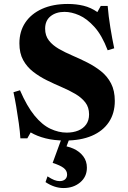

<svg xmlns="http://www.w3.org/2000/svg" viewBox="-20 -700 648 970"><path d="M208 -555Q208 -520 227 -495.5Q246 -471 277.5 -453Q309 -435 346.5 -419Q384 -403 421.5 -384Q459 -365 490.5 -340Q522 -315 541 -278.5Q560 -242 560 -190Q560 -128 530 -83Q500 -38 444 -14Q388 10 309 10Q254 10 210.5 -1Q167 -12 135 -31L118 -1H83Q81 -35 75 -77.5Q69 -120 62 -161.5Q55 -203 48 -234L81 -244Q116 -163 154.5 -116Q193 -69 234.5 -49.5Q276 -30 317 -30Q350 -30 375.5 -40.5Q401 -51 415.5 -71.5Q430 -92 430 -122Q430 -158 411 -182.5Q392 -207 360.5 -225.5Q329 -244 291.5 -260Q254 -276 216.5 -294.5Q179 -313 147.5 -337.5Q116 -362 97 -396.5Q78 -431 78 -481Q78 -541 107.5 -585.5Q137 -630 192 -655Q247 -680 323 -680Q365 -680 402 -671Q439 -662 472 -639L489 -670H524Q528 -619 537.5 -561Q547 -503 557 -456L524 -446Q495 -522 457 -564Q419 -606 380 -623Q341 -640 306 -640Q263 -640 235.5 -618Q208 -596 208 -555ZM301 250Q255 250 210 220L220 191Q240 204 254 209.5Q268 215 281 215Q299 215 309 206Q319 197 319 182Q319 162 301.5 148.5Q284 135 246 123L291 0H331L300 82L282 35Q320 37 351 51Q382 65 400.5 89.5Q419 114 419 147Q419 193 385 221.5Q351 250 301 250Z"/></svg>

Font: Brygada 1918
Style: Bold
Weight: 700
Designer: Mateusz Machalski | Borys Kosmynka | Przemek Hoffer
Foundry: NIEPODLEGLA 2018
Version: Version 3.006